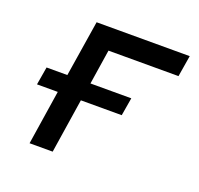

<svg xmlns="http://www.w3.org/2000/svg" viewBox="-102 -662 803 773"><g transform="rotate(20 300.0 -275.0)"><path d="M99 0H198L234 -233H409L422 -310H247L270 -459H570L585 -550H186L148 -310H59L46 -233H135Z"/></g></svg>

Font: JetBrains Mono Medium
Style: Italic
Weight: 436
Italic angle: -9°
Monospace: yes
Designer: Philipp Nurullin, Konstantin Bulenkov
Foundry: JetBrains
Version: Version 2.305